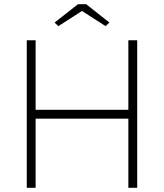

<svg xmlns="http://www.w3.org/2000/svg" viewBox="-20 -891 779 911"><path d="M107 0V-700H149V-370H589V-700H631V0H589V-328H149V0ZM257 -767 239 -784 350 -871H389L499 -784L481 -767L369 -839Z"/></svg>

Font: Readex Pro Light
Style: Regular
Weight: 300
Designer: Bonnie Shaver-Troup, Thomas Jockin
Foundry: Lexend
Version: Version 1.200; ttfautohint (v1.8.3)